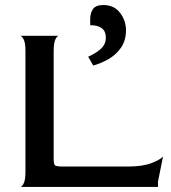

<svg xmlns="http://www.w3.org/2000/svg" viewBox="-20 -742 677 762"><path d="M60 0Q67 0 74 -14Q81 -28 81 -60V-540Q81 -572 74 -585.5Q67 -599 60 -600H214Q207 -600 200 -586Q193 -572 193 -539V-112Q193 -90 198.5 -85.5Q204 -81 234 -81H487Q545 -81 580.5 -94.5Q616 -108 627 -121L607 -21V0ZM350 -482 330 -517Q358 -529 379 -547Q400 -565 400 -593Q400 -642 338 -642V-667Q338 -690 349 -706Q360 -722 390 -722Q433 -722 456.5 -691Q480 -660 480 -622Q480 -581 460 -552.5Q440 -524 410 -507Q380 -490 350 -482Z"/></svg>

Font: Red Rose
Style: Regular
Weight: 400
Designer: Jaikishan Patel
Version: Version 2.000; ttfautohint (v1.8.3)